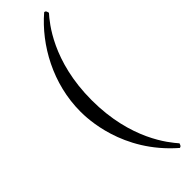

<svg xmlns="http://www.w3.org/2000/svg" viewBox="-307 -707 911 911"><g transform="rotate(-45 149.0 -251.5)"><path d="M44 -252C44 -207 48 24 256 204C266 202 267 195 270 187C237 149 120 11 120 -252C120 -515 238 -653 270 -689C267 -699 267 -706 256 -707C137 -605 44 -438 44 -252Z"/></g></svg>

Font: Libertinus Serif Display
Style: Regular
Weight: 400
Designer: Philipp H. Poll, Khaled Hosny
Foundry: Caleb Maclennan
Version: Version 7.050;RELEASE